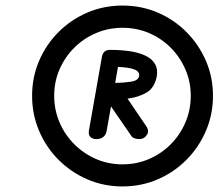

<svg xmlns="http://www.w3.org/2000/svg" viewBox="-20 -1087 786 691"><path d="M421 -416Q353.5 -416 294.5 -441.5Q235.5 -467 190.8 -511.8Q146 -556.5 120.8 -615.8Q95.5 -675 95.5 -742.5Q95.5 -809.5 120.8 -868.2Q146 -927 190.8 -971.8Q235.5 -1016.5 294.5 -1041.8Q353.5 -1067 421 -1067Q488.5 -1067 547.5 -1041.8Q606.5 -1016.5 651 -971.8Q695.5 -927 721 -868.2Q746.5 -809.5 746.5 -742.5Q746.5 -675 721 -615.8Q695.5 -556.5 651 -511.8Q606.5 -467 547.5 -441.5Q488.5 -416 421 -416ZM421 -495.5Q472 -495.5 516.5 -514.8Q561 -534 594.5 -567.8Q628 -601.5 647.2 -646.2Q666.5 -691 666.5 -742.5Q666.5 -793 647.2 -837.2Q628 -881.5 594.5 -915.2Q561 -949 516.5 -968Q472 -987 421 -987Q370.5 -987 325.8 -968Q281 -949 247.2 -915.2Q213.5 -881.5 194.2 -837.2Q175 -793 175 -742.5Q175 -692 194 -647.2Q213 -602.5 246.8 -568.5Q280.5 -534.5 325 -515Q369.5 -495.5 421 -495.5ZM326.5 -586.5Q312.5 -586.5 305 -594.5Q297.5 -602.5 300 -617L347 -883.5Q349.5 -895.5 356.5 -901.5Q363.5 -907.5 376 -907.5Q414 -907.5 446.5 -902.8Q479 -898 502.2 -887.2Q525.5 -876.5 537 -858.2Q548.5 -840 544.5 -813.5Q536.5 -770.5 506.8 -753.5Q477 -736.5 439 -732L508.5 -629.5Q512 -623.5 512.8 -616.8Q513.5 -610 510.5 -604.5Q500 -586.5 481.5 -586.5Q472 -586.5 464.2 -589.2Q456.5 -592 452.5 -598L379.5 -704L363.5 -614.5Q361.5 -602.5 352.2 -594.5Q343 -586.5 326.5 -586.5ZM394.5 -788.5Q425 -789 451.2 -793Q477.5 -797 480.5 -812.5Q483.5 -829.5 463.2 -837.2Q443 -845 404.5 -846Z"/></svg>

Font: Edu AU VIC WA NT Pre Medium
Style: Regular
Weight: 500
Designer: Tina and Corey Anderson, Eben Sorkin, Mirko Velimirovic
Foundry: Google for Education
Version: Version 1.001